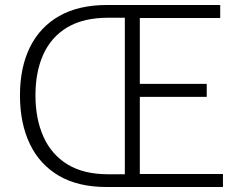

<svg xmlns="http://www.w3.org/2000/svg" viewBox="-20 -749 967 769"><path d="M407 0Q293 0 216 -45Q139 -90 99.5 -172.5Q60 -255 60 -367Q60 -479 100 -560Q140 -641 217.5 -685Q295 -729 409 -729H862V-677H540V-413H808V-361H540V-52H873V0ZM414 -51H480V-678H414Q315 -678 250.5 -640Q186 -602 154 -532Q122 -462 122 -367Q122 -273 154 -201.5Q186 -130 250.5 -90.5Q315 -51 414 -51Z"/></svg>

Font: Noto Sans KR Thin Light
Style: Regular
Weight: 300
Version: Version 2.004-H2;hotconv 1.0.118;makeotfexe 2.5.65603